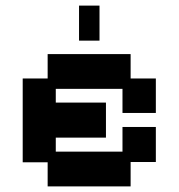

<svg xmlns="http://www.w3.org/2000/svg" viewBox="-20 -654 637 685"><path d="M150 11V-75H61V-374H150V-461H446V-374H536V-251H417V-337H179V-288H358V-163H179V-113H417V-201H536V-76H446V11ZM262 -509V-634H335V-509Z"/></svg>

Font: Pixelify Sans SemiBold
Style: Regular
Weight: 600
Designer: Stefie Justprince
Foundry: Typecalism Foundryline
Version: Version 1.000